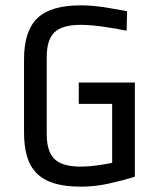

<svg xmlns="http://www.w3.org/2000/svg" viewBox="-20 -687 600 719"><path d="M283 12Q224 12 183 -0.5Q142 -13 117 -38.5Q92 -64 81 -102Q70 -140 70 -190V-465Q70 -571 120 -619Q170 -667 283 -667Q303 -667 326.5 -665Q350 -663 373 -659.5Q396 -656 417.5 -652Q439 -648 456 -645L454 -572Q440 -575 420 -578.5Q400 -582 377 -585.5Q354 -589 329.5 -591.5Q305 -594 283 -594Q213 -594 184 -566Q155 -538 155 -474V-184Q155 -120 184 -91.5Q213 -63 283 -63Q308 -63 338.5 -67Q369 -71 400 -77V-298H275V-378H485V-25Q443 -12 389.5 0Q336 12 283 12Z"/></svg>

Font: Ropa Sans
Style: Regular
Weight: 400
Designer: Botio Nikoltchev
Foundry: Botjo Nikoltchev
Version: Version 1.002